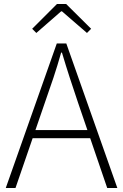

<svg xmlns="http://www.w3.org/2000/svg" viewBox="-20 -947 621 967"><path d="M9 0 266 -728H314L571 0H520L373 -430Q351 -495 331.5 -555Q312 -615 292 -682H288Q269 -615 249 -555Q229 -495 206 -430L58 0ZM125 -251V-292H452V-251ZM163 -781 142 -802 267 -927H313L439 -802L418 -781L292 -890H288Z"/></svg>

Font: Noto Sans TC ExtraLight
Style: Regular
Weight: 250
Designer: Ryoko NISHIZUKA  (kana, bopomofo & ideographs); Paul D. Hunt (Latin, Greek & Cyrillic); Sandoll Communications , Soo-you
Foundry: Adobe
Version: Version 2.004-H2;hotconv 1.0.118;makeotfexe 2.5.65603